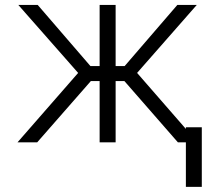

<svg xmlns="http://www.w3.org/2000/svg" viewBox="-20 -565 854 762"><path d="M49.4 0 290.1 -275.6 52.6 -545.5H129.6L338.8 -302.9H375.4V-545.5H438.9V-302.9H474.8L683.9 -545.5H761L524.1 -275.6L764.2 0H686.1L473.7 -243.3H438.9V0H375.4V-243.3H340.6L127.5 0ZM780.9 -60V176.5H717.7V-60Z"/></svg>

Font: Inter Zeller Light
Style: Regular
Weight: 300
Designer: Rasmus Andersson; Joe Bland
Foundry: zeller
Version: Version 3.015;git-dec3a8cb1